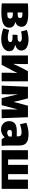

<svg xmlns="http://www.w3.org/2000/svg" viewBox="1586 -2158 584 3797"><g transform="rotate(90 1878.5 -260.0)"><path d="M225 6Q157 6 117 3Q77 0 48 -3V-519Q78 -521 125 -523.5Q172 -526 261 -526Q334 -526 390.5 -513.5Q447 -501 478.5 -471.5Q510 -442 510 -391Q510 -350 486.5 -318Q463 -286 415 -273L416 -271Q465 -260 496.5 -230.5Q528 -201 528 -150Q528 6 225 6ZM256 -317Q287 -317 312 -324.5Q337 -332 337 -365Q337 -411 270 -411Q255 -411 243.5 -410Q232 -409 227 -409V-317ZM257 -112Q310 -112 328.5 -126Q347 -140 347 -166Q347 -197 324 -209.5Q301 -222 259 -222H227V-113Q233 -112 241 -112Q249 -112 257 -112Z M761 8Q719 8 676 2Q633 -4 598 -14Q563 -24 543 -34L574 -149Q601 -140 643 -131Q685 -122 725 -122Q812 -122 812 -171Q812 -190 798 -199.5Q784 -209 763.5 -212.5Q743 -216 724 -216H666L671 -314H719Q731 -314 752 -316.5Q773 -319 790 -328.5Q807 -338 807 -359Q807 -400 718 -400Q689 -400 658 -395.5Q627 -391 603 -384L573 -499Q606 -511 657 -521.5Q708 -532 763 -532Q859 -532 919.5 -495Q980 -458 980 -389Q980 -348 951.5 -316Q923 -284 867 -269V-267Q924 -257 958.5 -229.5Q993 -202 993 -150Q993 -102 962.5 -66.5Q932 -31 879.5 -11.5Q827 8 761 8Z M1077 0V-520H1247V-372L1243 -233H1246Q1280 -311 1316.5 -385.5Q1353 -460 1388 -520H1589V0H1419V-165L1424 -304H1421Q1413 -288 1376 -213.5Q1339 -139 1262 0Z M1696 -520H1926L1947 -439L1995 -240H1997L2049 -440L2071 -520H2299L2318 0H2146L2144 -156L2146 -310H2143L2060 0H1921L1848 -310H1845L1847 -156L1843 0H1674Z M2542 12Q2493 12 2455.5 -8.5Q2418 -29 2397 -65Q2376 -101 2376 -147Q2376 -299 2564 -299H2676V-337Q2676 -362 2659 -378Q2642 -394 2598 -394Q2554 -394 2511 -383.5Q2468 -373 2438 -363L2409 -489Q2445 -504 2506 -518Q2567 -532 2631 -532Q2718 -532 2768 -510.5Q2818 -489 2838.5 -447Q2859 -405 2859 -342V-120Q2859 -88 2861 -55.5Q2863 -23 2865 0H2733L2696 -58H2693Q2662 -23 2623 -5.5Q2584 12 2542 12ZM2608 -110Q2626 -110 2648 -120Q2670 -130 2680 -145V-202H2596Q2579 -202 2564.5 -193.5Q2550 -185 2550 -157Q2550 -133 2566 -121.5Q2582 -110 2608 -110Z M2951 0V-520H3134V-128H3241V-520H3424V-128H3532V-520H3715V0Z"/></g></svg>

Font: Murecho ExtraBold
Style: Regular
Weight: 800
Designer: Neil Summerour
Foundry: Positype
Version: Version 1.010; ttfautohint (v1.8.3)